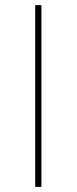

<svg xmlns="http://www.w3.org/2000/svg" viewBox="-20 -731 300 751"><path d="M142.1 0H117.7V-710.9H142.1Z"/></svg>

Font: Robert Sans Thin
Style: Regular
Weight: 100
Designer: Christian Robertson (extended by Adam Twardoch)
Foundry: Google
Version: Version 12.135;April 2, 2019;FontCreator 11.5.0.2425 64-bit;